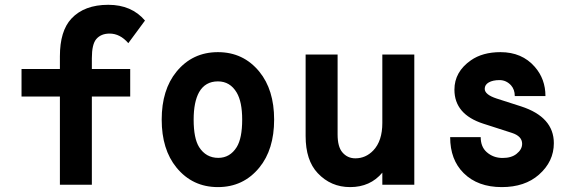

<svg xmlns="http://www.w3.org/2000/svg" viewBox="-20 -762 2384 792"><path d="M227.1 0V-363.8H68.8V-477.5H227.1V-529.8Q227.1 -634.3 274.4 -685.1Q327.6 -742.2 426.8 -742.2Q522.9 -742.2 578.1 -677.2L509.3 -584Q475.1 -623.5 432.1 -623.5Q396.5 -623.5 377 -600.6Q358.9 -579.1 358.9 -522V-477.5H517.1V-363.8H358.9V0Z M878.9 -426.3Q826.7 -426.3 801.3 -381.8Q778.8 -341.3 778.8 -268.6Q778.8 -191.4 801.3 -155.3Q829.6 -110.8 880.4 -110.8Q928.7 -110.8 956.5 -155.3Q979 -191.9 979 -268.6Q979 -341.8 956.5 -379.9Q929.2 -426.3 878.9 -426.3ZM708 -70.8Q647 -145.5 647 -268.6Q647 -391.6 708 -466.3Q773.9 -546.9 878.9 -546.9Q983.9 -546.9 1049.8 -466.3Q1110.8 -391.6 1110.8 -268.6Q1110.8 -145.5 1049.8 -70.8Q983.9 9.8 878.9 9.8Q773.9 9.8 708 -70.8Z M1689 0H1557.1V-49.8Q1507.3 9.8 1424.3 9.8Q1344.7 9.8 1290.5 -47.9Q1240.7 -100.6 1240.7 -200.7V-537.1H1372.6V-207.5Q1372.6 -156.7 1392.1 -133.8Q1413.1 -108.9 1445.8 -108.9Q1488.8 -108.9 1520 -141.6Q1557.1 -180.7 1557.1 -254.9V-537.1H1689Z M1836.9 -196.3H1962.9Q1962.9 -156.7 1987.3 -134.8Q2014.6 -110.4 2053.2 -110.4Q2089.8 -110.4 2110.8 -127.4Q2133.8 -145.5 2133.8 -168.9Q2133.8 -200.2 2091.3 -213.9L1973.1 -252Q1854.5 -290.5 1854.5 -392.1Q1854.5 -465.8 1922.4 -513.2Q1970.7 -546.9 2044.4 -546.9Q2133.3 -546.9 2186 -486.3Q2230 -436 2230 -365.7H2103.5Q2103.5 -392.6 2087.9 -410.2Q2067.9 -431.6 2040.5 -431.6Q2013.2 -431.6 1996.3 -422.1Q1979.5 -412.6 1979.5 -395.5Q1979.5 -371.6 2028.8 -355.5L2129.4 -323.2Q2264.6 -279.3 2264.6 -171.4Q2264.6 -95.7 2203.1 -41.5Q2145 9.8 2049.8 9.8Q1950.7 9.8 1892.6 -47.9Q1836.9 -103 1836.9 -196.3Z"/></svg>

Font: Consola Mono
Style: Bold
Weight: 700
Monospace: yes
Designer: Wojciech Kalinowski "wmk69" (wmk69@o2.pl)
Foundry: Wojciech Kalinowski "wmk69" (wmk69@o2.pl)
Version: Version 2.1.0